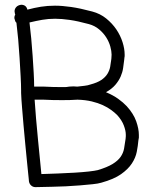

<svg xmlns="http://www.w3.org/2000/svg" viewBox="-20 -767 642 804"><path d="M506.8 -203.1Q506.8 -219.7 498.5 -241.7Q490.2 -263.7 470.7 -285.2Q460 -295.9 445.3 -306.6Q430.7 -317.4 410.6 -326.7Q390.6 -335.9 364.3 -342.3Q337.9 -348.6 304.7 -349.6Q289.1 -348.6 272.9 -348.1Q256.8 -347.7 240.2 -347.7Q220.7 -347.7 201.2 -348.1Q181.6 -348.6 162.1 -349.6H125Q127 -316.4 130.9 -271.5Q134.8 -226.6 139.2 -181.2Q143.6 -135.7 147.5 -97.2Q151.4 -58.6 153.3 -38.1Q185.5 -39.1 222.2 -40.5Q258.8 -42 292 -43.9Q325.2 -45.9 351.6 -48.8Q377.9 -51.8 389.6 -54.7Q428.7 -66.4 451.2 -80.1Q473.6 -93.8 484.9 -109.9Q496.1 -126 499.5 -144.5Q502.9 -163.1 505.9 -185.5L506.8 -196.3ZM352.5 -666Q305.7 -678.7 272 -683.6Q238.3 -688.5 210.9 -688.5Q182.6 -688.5 157.2 -684.1Q131.8 -679.7 103.5 -672.9Q107.4 -642.6 110.8 -606Q114.3 -569.3 116.7 -532.7Q119.1 -496.1 121.1 -462.4Q123 -428.7 123 -404.3H164.1Q182.6 -403.3 201.2 -402.8Q219.7 -402.3 239.3 -402.3Q245.1 -402.3 252 -402.3Q258.8 -402.3 269.5 -404.3Q274.4 -404.3 278.8 -404.8Q283.2 -405.3 288.1 -405.3Q292 -405.3 295.4 -404.8Q298.8 -404.3 303.7 -404.3Q319.3 -406.2 333.5 -407.7Q347.7 -409.2 358.4 -413.1Q387.7 -420.9 404.3 -432.1Q420.9 -443.4 429.7 -457.5Q438.5 -471.7 441.4 -487.3Q444.3 -502.9 446.3 -520.5L447.3 -538.1Q447.3 -552.7 441.9 -572.3Q436.5 -591.8 424.8 -610.4Q413.1 -628.9 395 -644Q377 -659.2 352.5 -666ZM423.8 -380.9Q454.1 -368.2 475.1 -353Q496.1 -337.9 510.7 -322.3Q539.1 -291 550.3 -259.3Q561.5 -227.5 561.5 -202.1V-190.4L559.6 -179.7Q557.6 -156.2 552.7 -131.3Q547.9 -106.4 532.2 -82.5Q516.6 -58.6 486.8 -37.6Q457 -16.6 404.3 -2Q391.6 2 367.7 4.4Q343.8 6.8 314.9 9.3Q286.1 11.7 255.4 13.2Q224.6 14.6 198.2 15.1Q171.9 15.6 152.8 16.1Q133.8 16.6 127.9 16.6Q117.2 16.6 108.9 8.3Q100.6 0 100.6 -15.6Q100.6 -18.6 98.1 -39.6Q95.7 -60.5 92.8 -92.3Q89.8 -124 85.9 -163.1Q82 -202.1 78.6 -241.7Q75.2 -281.2 72.3 -316.9Q69.3 -352.5 68.4 -377.9V-387.7Q68.4 -412.1 66.4 -448.2Q64.5 -484.4 62 -523.9Q59.6 -563.5 56.2 -602.1Q52.7 -640.6 48.8 -671.9Q45.9 -673.8 43.9 -678.2Q42 -682.6 40 -691.4Q40 -700.2 43.9 -705.1Q42 -710 41 -719.7Q41 -729.5 47.9 -737.3Q54.7 -745.1 68.4 -747.1Q89.8 -747.1 94.7 -726.6Q124 -734.4 151.4 -738.8Q178.7 -743.2 210 -743.2Q240.2 -743.2 277.8 -737.8Q315.4 -732.4 366.2 -718.8Q399.4 -710 424.8 -689.5Q450.2 -668.9 467.3 -643.6Q484.4 -618.2 493.2 -590.3Q502 -562.5 502 -538.1Q502 -535.2 502 -531.7Q502 -528.3 501 -525.4L500 -515.6Q498 -500 495.6 -482.4Q493.2 -464.8 485.4 -446.8Q477.5 -428.7 462.9 -411.6Q448.2 -394.5 423.8 -380.9Z"/></svg>

Font: Coming Soon
Style: Regular
Weight: 400
Designer: Dathan Boardman
Foundry: Open Window
Version: Version 1.000